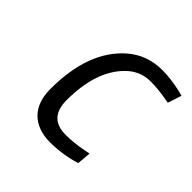

<svg xmlns="http://www.w3.org/2000/svg" viewBox="-142 -632 764 764"><g transform="rotate(45 240.0 -250.0)"><path d="M168.9 -155.8Q168.9 -55.2 263.7 -55.2Q310.5 -55.2 363.8 -65.9L383.8 -69.8L378.9 -11.2Q310.1 9.8 240.7 9.8Q171.4 9.8 131.3 -29.3Q91.8 -68.8 91.8 -142.1Q91.8 -356 208 -457Q269 -509.8 355 -509.8Q401.9 -509.8 461.9 -496.1L480 -491.2L460.9 -433.1Q396 -445.3 353 -444.8Q293 -444.8 250 -400.9Q168.9 -319.8 168.9 -155.8Z"/></g></svg>

Font: TitilliumWeb-Italic
Style: Italic
Weight: 400
Italic angle: -13°
Version: Version 1.001;PS 57.000;hotconv 1.0.70;makeotf.lib2.5.55311